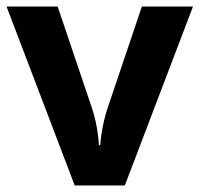

<svg xmlns="http://www.w3.org/2000/svg" viewBox="-20 -566 609 586"><path d="M208 0 0 -546H156L261 -235Q267 -217 271.5 -197Q276 -177 278.5 -158Q281 -139 282 -123H286Q287 -140 290 -159Q293 -178 297.5 -197.5Q302 -217 308 -235L413 -546H569L361 0Z"/></svg>

Font: Noto Naskh Arabic
Style: Regular
Weight: 400
Designer: Monotype Design Team, David Williams, Mohamad Dakak and Nizar Qandah
Foundry: Monotype Imaging Inc.
Version: Version 2.013